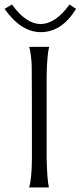

<svg xmlns="http://www.w3.org/2000/svg" viewBox="-52 -828 356 848"><path d="M77 -621H165Q156 -587 154 -494V-310V-129Q156 -35 164 0H77Q88 -38 89 -128Q89 -509 88 -539Q86 -587 77 -621ZM255 -808 284 -789Q221 -686 128 -686Q41 -686 -32 -789L1 -808Q63 -722 127 -722Q193 -722 255 -808Z"/></svg>

Font: GFS Neohellenic Rg
Style: Regular
Weight: 400
Designer: Takis Katsoulidis and George D. Matthiopoulos
Foundry: Takis Katsoulidis and George D. Matthiopoulos
Version: Version 1.0